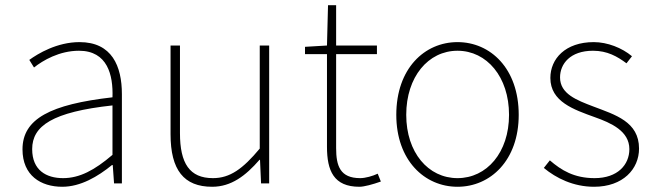

<svg xmlns="http://www.w3.org/2000/svg" viewBox="-20 -701 2503 734"><path d="M218 13C288 13 354 -26 408 -70H411L416 0H446V-341C446 -448 408 -540 284 -540C198 -540 125 -496 92 -472L110 -443C144 -470 207 -507 282 -507C391 -507 413 -414 410 -329C173 -302 66 -247 66 -130C66 -30 136 13 218 13ZM221 -20C157 -20 103 -50 103 -131C103 -220 181 -273 410 -298V-109C341 -50 284 -20 221 -20Z M791 13C864 13 919 -29 972 -90H974L978 0H1009V-527H973V-133C908 -55 859 -20 794 -20C705 -20 668 -76 668 -192V-527H632V-188C632 -51 683 13 791 13Z M1354 13C1372 13 1405 4 1436 -7L1424 -37C1405 -28 1377 -20 1357 -20C1280 -20 1265 -67 1265 -135V-494H1421V-527H1265V-681H1234L1230 -527L1146 -522V-494H1230V-140C1230 -48 1256 13 1354 13Z M1729 13C1855 13 1963 -88 1963 -262C1963 -439 1855 -540 1729 -540C1603 -540 1495 -439 1495 -262C1495 -88 1603 13 1729 13ZM1729 -20C1617 -20 1533 -118 1533 -262C1533 -407 1617 -507 1729 -507C1841 -507 1926 -407 1926 -262C1926 -118 1841 -20 1729 -20Z M2251 13C2362 13 2423 -55 2423 -133C2423 -236 2332 -262 2248 -294C2185 -318 2121 -342 2121 -405C2121 -457 2160 -507 2247 -507C2302 -507 2340 -485 2375 -459L2396 -486C2358 -518 2302 -540 2250 -540C2141 -540 2084 -476 2084 -403C2084 -312 2174 -282 2254 -253C2316 -231 2386 -200 2386 -131C2386 -71 2341 -20 2253 -20C2175 -20 2126 -50 2082 -88L2059 -59C2106 -20 2172 13 2251 13Z"/></svg>

Font: Noto Sans CJK Thin
Style: Regular
Weight: 100
Designer: Ryoko NISHIZUKA (kana & ideographs); Paul D. Hunt (Latin, Greek & Cyrillic); Wenlong ZHANG (bopomofo); Sandoll Communica
Foundry: Adobe Systems Incorporated
Version: Version 1.000;PS 1;hotconv 1.0.78;makeotf.lib2.5.61930